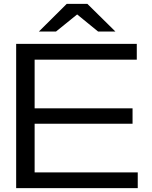

<svg xmlns="http://www.w3.org/2000/svg" viewBox="-20 -978 791 998"><path d="M160 -668H691V-750H64V0H696V-82H160V-335H669V-415H160ZM182 -814H271L381 -903L490 -814H580L434 -958H327Z"/></svg>

Font: Bounded Light
Style: Regular
Weight: 300
Designer: Vlad Churkin
Version: Version 3.0